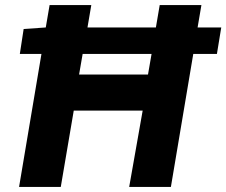

<svg xmlns="http://www.w3.org/2000/svg" viewBox="-20 -735 890 755"><path d="M73 -621 160 -627 175 -715H339L324 -627H593L608 -715H772L757 -627H850L833 -523H740L652 0H488L541 -300H270L219 0H55L143 -523H58ZM562 -442 576 -523H305L291 -442Z"/></svg>

Font: Nebula Sans Bold
Style: Regular
Weight: 700
Italic angle: -9°
Designer: Paul D. Hunt for Adobe (as Source Sans)
Foundry: Nebula Entertainment & Broadcasting LLC
Version: Version 1.010